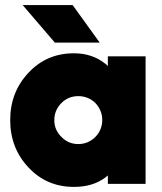

<svg xmlns="http://www.w3.org/2000/svg" viewBox="-20 -721 636 753"><path d="M195 -554H371L265 -701H69ZM403 -500V-462Q401 -464 398.5 -466.5Q396 -469 393 -471Q342 -512 270 -512Q163 -512 92 -436Q20 -360 20 -250Q20 -140 92 -64Q163 12 270 12Q343 12 392 -24Q395 -26 397.5 -28.5Q400 -31 403 -33V0H551V-500ZM287 -344Q326 -344 354 -317Q367 -303 374 -286.5Q381 -270 381 -250Q381 -231 374 -214Q367 -197 354 -184Q326 -156 287 -156Q248 -156 221 -184Q193 -211 193 -250Q193 -289 221 -317Q248 -344 287 -344Z"/></svg>

Font: Unageo
Style: Black
Weight: 900
Designer: Richard Sepsi
Foundry: Richard Sepsi
Version: Version 2.000